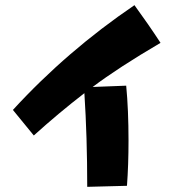

<svg xmlns="http://www.w3.org/2000/svg" viewBox="-20 -610 672 744"><path d="M307 -249Q206 -171 111 -85L30 -184Q239 -412 501 -590Q555 -516 602 -444Q437 -347 339 -273L469 -278Q478 -185 478 -65Q478 29 472 110L318 114Q318 -79 307 -249Z"/></svg>

Font: Otomanopee
Style: Regular
Weight: 400
Designer: Das Ende der Wildnis
Foundry: Gutenberg Labo
Version: Version 3.000